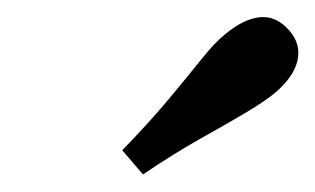

<svg xmlns="http://www.w3.org/2000/svg" viewBox="-20 -685 368 224"><path d="M146.8 -481.5 122.6 -509.7Q153.2 -541.1 175.8 -568.1Q198.4 -595.2 214.5 -615.3Q230.6 -635.5 241.9 -644.4Q263.7 -662.9 283.1 -664.9Q302.4 -666.9 317.7 -649.2Q331.5 -633.1 327 -614.1Q322.6 -595.2 300.8 -576.6Q287.9 -566.1 266.1 -553.2Q244.4 -540.3 214.1 -523.4Q183.9 -506.5 146.8 -481.5Z"/></svg>

Font: Playfair 5pt SemiExpanded Light
Style: Italic
Weight: 300
Width: 6
Italic angle: -15.6°
Designer: Claus Eggers Sørensen
Foundry: Claus Eggers Sørensen
Version: Version 2.203